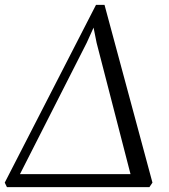

<svg xmlns="http://www.w3.org/2000/svg" viewBox="-32 -769 696 789"><path d="M-3.5 0 -12.5 -18.5 362.5 -749H397.5L594.5 -18.5L582 0ZM352.5 -655.5 324.5 -593.5 29.5 -13V-53.5H524L514 -16L365 -593Z"/></svg>

Font: Merriweather 120pt Light
Style: Italic
Weight: 300
Italic angle: -7.8°
Version: Version 2.101